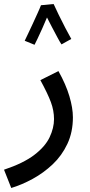

<svg xmlns="http://www.w3.org/2000/svg" viewBox="-48 -706 447 956"><path d="M8 230 -28 139Q68 107 122.5 65.5Q177 24 199 -22.5Q221 -69 221 -113Q221 -155 205.5 -197Q190 -239 153 -307L243 -352Q280 -286 297.5 -227Q315 -168 315 -122Q315 -48 287.5 10.5Q260 69 214.5 112Q169 155 115 184.5Q61 214 8 230ZM156 -680 219 -686Q228 -666 244 -633Q260 -600 277.5 -566.5Q295 -533 307 -512L258 -485Q250 -497 237.5 -520.5Q225 -544 211 -570.5Q197 -597 186 -619Q175 -593 162.5 -564.5Q150 -536 139 -513.5Q128 -491 124 -483L75 -503Q80 -514 91 -536.5Q102 -559 114.5 -586.5Q127 -614 138.5 -639Q150 -664 156 -680Z"/></svg>

Font: Noto Sans Arabic Med
Style: Regular
Weight: 500
Designer: Monotype Design Team, Nadine Chahine, Nizar Qandah and Khaled Hosny
Foundry: Monotype Imaging Inc.
Version: Version 2.012; ttfautohint (v1.8.4.7-5d5b)